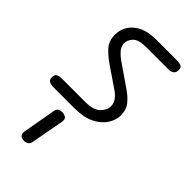

<svg xmlns="http://www.w3.org/2000/svg" viewBox="-252 -594 952 952"><g transform="rotate(45 223.5 -118.5)"><path d="M192.5 0H42Q26 0 14.8 -6.2Q3.5 -12.5 3.5 -30.5Q3.5 -48.5 14.8 -54.2Q26 -60 43 -60H208Q264.5 -60 288.8 -84Q313 -108 313 -134.5Q313 -156.5 300 -173.8Q287 -191 270 -202.5L158 -279Q126 -301 100.8 -328.2Q75.5 -355.5 75.5 -400.5Q75.5 -435 93.5 -463.8Q111.5 -492.5 147.5 -510Q183.5 -527.5 237 -527.5H365Q397.5 -527.5 410.5 -523.2Q423.5 -519 423.5 -497Q423.5 -481.5 412.8 -473.8Q402 -466 388 -466H232Q176 -466 156.8 -445.8Q137.5 -425.5 137.5 -400.5Q137.5 -380.5 153 -362.8Q168.5 -345 187 -332L306.5 -249.5Q337 -229 358.2 -203.2Q379.5 -177.5 379.5 -137Q379.5 -105 359.2 -73.2Q339 -41.5 297.8 -20.8Q256.5 0 192.5 0ZM124 291Q109.5 289.5 102.2 281Q95 272.5 98.5 254L128.5 83.5Q131.5 66.5 141.8 60.8Q152 55 167.5 56.5Q182.5 58 190.5 65.8Q198.5 73.5 195.5 90.5L163.5 263Q160.5 280 149.5 286.2Q138.5 292.5 124 291Z"/></g></svg>

Font: Edu QLD Hand
Style: Regular
Weight: 400
Designer: Tina and Corey Anderson, Eben Sorkin
Foundry: Sorkin Type Co.
Version: Version 2.000